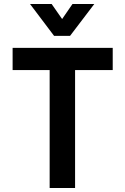

<svg xmlns="http://www.w3.org/2000/svg" viewBox="-20 -939 625 959"><path d="M228 0V-589H43V-700H543V-589H355V0ZM250 -760 130 -919H238L323 -797H258L342 -919H451L330 -760Z"/></svg>

Font: Inclusive Sans SemiBold
Style: Regular
Weight: 600
Designer: Olivia King
Foundry: Olivia King
Version: Version 2.004